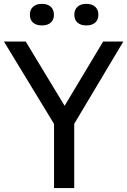

<svg xmlns="http://www.w3.org/2000/svg" viewBox="-40 -950 643 970"><path d="M233 0V-324L-20 -740H90L286.5 -415.5L481 -740H583L335 -324.5V0ZM396 -821.5Q367.5 -821.5 351.5 -835.8Q335.5 -850 335.5 -875.5Q335.5 -901 351.5 -915.8Q367.5 -930.5 396 -930.5Q425 -930.5 441 -915.8Q457 -901 457 -875.5Q457 -850 441 -835.8Q425 -821.5 396 -821.5ZM172 -821.5Q143 -821.5 127 -835.8Q111 -850 111 -875.5Q111 -901 127 -915.8Q143 -930.5 172 -930.5Q200.5 -930.5 216.5 -915.8Q232.5 -901 232.5 -875.5Q232.5 -850 216.5 -835.8Q200.5 -821.5 172 -821.5Z"/></svg>

Font: Encode Sans SemiCondensed SemiCondensed Medium
Style: Regular
Weight: 500
Width: 4
Designer: Multiple Designers
Foundry: Impallari Type
Version: Version 3.000; ttfautohint (v1.8.3) -l 8 -r 50 -G 200 -x 14 